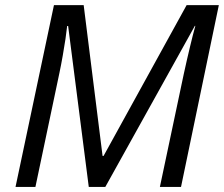

<svg xmlns="http://www.w3.org/2000/svg" viewBox="-20 -734 879 754"><path d="M41 0 191.9 -713.9H308.6L382.8 -121.6H386.7L712.9 -713.9H839.4L690.9 0H607.9L701.7 -443.4Q714.8 -503.4 726.6 -552.2Q738.3 -601.1 747.1 -632.3H745.1L393.6 0H328.6L247.6 -631.8H243.7Q241.7 -611.8 237.1 -580.8Q232.4 -549.8 226.3 -514.9Q220.2 -480 213.4 -447.8L119.1 0Z"/></svg>

Font: Open Sans
Style: Italic
Weight: 400
Italic angle: -12°
Designer: Monotype Design Team
Foundry: Monotype Imaging Inc.
Version: Version 3.000; ttfautohint (v1.8.4)